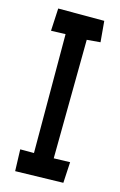

<svg xmlns="http://www.w3.org/2000/svg" viewBox="-108 -735 488 779"><g transform="rotate(15 135.5 -345.5)"><path d="M244.6 -96.7 239.7 -8.8 38.6 -3.9 35.6 -94.7H93.3L92.3 -593.8L31.7 -591.8L36.6 -686.5H230L237.8 -598.6L181.2 -593.8L176.3 -94.7Z"/></g></svg>

Font: Maiden Orange
Style: Regular
Weight: 400
Designer: Astigmatic (AOETI)
Foundry: Astigmatic (AOETI)
Version: Version 1.000